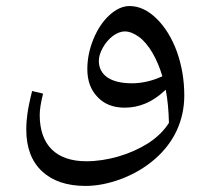

<svg xmlns="http://www.w3.org/2000/svg" viewBox="-20 -360 687 642"><path d="M544.9 50.8C528.8 76.2 506.3 98.6 476.6 118.2C446.8 137.2 413.1 152.3 376.5 163.1C339.4 173.8 303.2 179.2 268.6 179.2C167.5 179.2 112.8 124.5 112.8 24.4C112.8 6.3 116.7 -17.6 124 -46.9L87.4 -55.7C79.1 -22.9 74.2 2.4 71.8 19.5C69.3 36.6 67.9 54.7 67.9 73.7C67.9 133.3 85.4 179.7 120.1 212.4C154.8 245.1 203.6 261.7 266.1 261.7C304.7 261.7 345.7 253.4 388.2 237.3C430.7 220.7 467.3 198.7 499 170.9C562 115.7 596.2 43 596.2 -41C596.2 -92.3 587.9 -140.6 571.8 -186.5C555.2 -231.9 532.7 -269 503.9 -297.4C475.1 -325.7 444.8 -339.8 413.1 -339.8C390.6 -339.8 368.2 -329.6 346.2 -309.6C324.2 -289.6 306.2 -262.7 292.5 -229.5C278.8 -196.3 272 -162.6 272 -128.9C272 -90.3 283.2 -59.1 306.2 -35.6C328.6 -11.7 358.9 0 397 0C445.3 0 489.7 -18.6 529.3 -55.7L534.2 -60.1C540.5 -27.3 543.9 9.3 544.9 50.8ZM397.5 -254.9C411.6 -254.9 427.2 -249 443.8 -237.3C476.6 -213.9 505.4 -164.1 522.9 -105C489.3 -89.4 455.1 -81.5 420.9 -81.5C350.6 -81.5 310.5 -108.4 310.5 -156.7C310.5 -169.9 314.9 -184.6 323.7 -200.2C340.8 -231.4 370.1 -254.9 397.5 -254.9Z"/></svg>

Font: Noto Naskh Arabic
Style: Regular
Weight: 400
Designer: Monotype Design Team
Foundry: Monotype Imaging Inc.
Version: Version 1.07